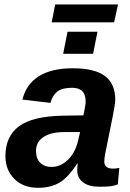

<svg xmlns="http://www.w3.org/2000/svg" viewBox="-20 -851 596 880"><path d="M435.5 4.9Q386.7 4.9 360.4 -15.6Q334 -36.1 334 -69.8Q334 -87.9 336.4 -101.1H333.5Q292.5 -37.6 252.4 -13.9Q212.4 9.8 154.8 9.8Q86.4 9.8 45.7 -31Q4.9 -71.8 4.9 -135.7Q4.9 -226.1 67.1 -272.2Q129.4 -318.4 269 -320.8L362.3 -322.3Q372.6 -368.7 372.6 -386.2Q372.6 -448.7 310.5 -448.7Q264.6 -448.7 242.2 -430.9Q219.7 -413.1 211.4 -379.4L83 -394.5Q99.6 -464.8 158 -501.5Q216.3 -538.1 313 -538.1Q414.1 -538.1 461.2 -502.4Q508.3 -466.8 508.3 -394Q508.3 -376 496.6 -317.4L461.9 -145Q458 -123 458 -109.9Q458 -98.1 462.9 -91.8Q467.8 -85.4 474.1 -82.5Q480.5 -79.6 486.8 -78.9Q493.2 -78.1 496.6 -78.1Q511.2 -78.1 526.9 -81.5L520 -5.9Q499.5 2 478.5 3.4Q457.5 4.9 435.5 4.9ZM347.2 -245.6H268.1Q210.9 -244.6 178 -222.2Q145 -199.7 145 -158.7Q145 -124.5 164.3 -105.2Q183.6 -85.9 216.3 -85.9Q256.8 -85.9 290 -117.4Q323.2 -148.9 336.4 -200.7ZM269.5 -604.5 289.6 -705.6H426.8L406.7 -604.5ZM502.9 -748.5H216.8L232.9 -830.6H521Z"/></svg>

Font: Liberation Sans
Style: Bold Italic
Weight: 700
Italic angle: -12°
Designer: Steve Matteson
Foundry: Ascender Corporation
Version: Version 2.1.5